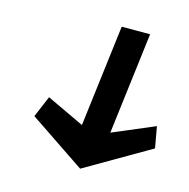

<svg xmlns="http://www.w3.org/2000/svg" viewBox="-93 -975 772 784"><g transform="rotate(15 293.5 -583.0)"><path d="M274 -455 115 -530 77 -440 313 -281 587 -440 571 -530 394 -455 447 -885H327Z"/></g></svg>

Font: Ny Stormning
Style: FinKur
Weight: 300
Designer: Robert Jablonski, Mew Too
Foundry: Cannot Into Space Fonts
Version: Version 0.90